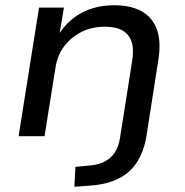

<svg xmlns="http://www.w3.org/2000/svg" viewBox="-20 -520 705 733"><path d="M264 193 268 117 321 112Q371 108 400.5 82.5Q430 57 438 7L484 -284Q492 -331 482.5 -360Q473 -389 448 -403.5Q423 -418 380 -418Q330 -418 290 -397.5Q250 -377 224.5 -342.5Q199 -308 192 -263L150 0H51L129 -491H224L206 -383L200 -382Q235 -440 290 -470Q345 -500 416 -500Q479 -500 520.5 -477Q562 -454 579 -407.5Q596 -361 584 -288L539 0Q532 43 515.5 77Q499 111 473 134.5Q447 158 408.5 172Q370 186 319 189Z"/></svg>

Font: Nunito Sans 10pt SemiExpanded Medium
Style: Italic
Weight: 500
Width: 6
Italic angle: -9°
Designer: Vernon Adams
Foundry: Vernon Adams
Version: Version 3.101;gftools[0.9.27]